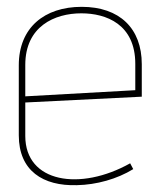

<svg xmlns="http://www.w3.org/2000/svg" viewBox="-20 -530 490 562"><path d="M376 -266 54 -248V-340C54 -453 140 -491 218 -491C291 -491 376 -459 376 -343ZM361 -52C215 30 54 5 54 -132V-230L395 -247V-342C395 -447 330 -510 219 -510C110 -510 35 -449 35 -339V-134C35 -30 106 15 205 12C262 11 323 -6 370 -35Z"/></svg>

Font: Advent Pro
Style: Thin
Weight: 100
Designer: Andreas Kalpakidis
Foundry: Andreas Kalpakidis
Version: Version 2.002 2007